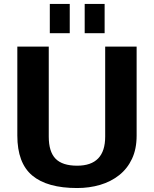

<svg xmlns="http://www.w3.org/2000/svg" viewBox="-20 -934 773 964"><path d="M367.2 10.1Q216.9 10.1 141.9 -52.8Q67 -115.7 67 -253.2V-700H224.8V-248Q224.8 -172.2 259 -137.1Q293.3 -102.1 367.2 -102.1Q508.1 -102.1 508.1 -248V-700H666V-253.2Q666 -185.9 642.7 -136.5Q619.5 -87.1 578.2 -54.5Q536.9 -21.9 482.9 -5.9Q428.8 10.1 367.2 10.1ZM330.2 -914.4V-767.4H230.1V-914.4ZM505.3 -914.4V-767.4H405.2V-914.4Z"/></svg>

Font: Pathway Extreme 8pt Thin
Style: Regular
Weight: 100
Version: Version 1.001;gftools[0.9.26]